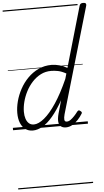

<svg xmlns="http://www.w3.org/2000/svg" viewBox="-86 -1065 878 1614"><g transform="rotate(-5 352.5 -257.5)"><path d="M166 17Q130 17 103.5 -2Q77 -21 62.5 -56.5Q48 -92 48 -141Q48 -188 61.5 -239.5Q75 -291 102 -341Q129 -391 168.5 -431Q208 -471 258.5 -495Q309 -519 370 -519Q401 -519 436 -509.5Q471 -500 501 -482L649 -995Q653 -1006 660 -1010.5Q667 -1015 680 -1015Q697 -1015 702 -1008Q707 -1001 704 -990L443 -96Q435 -67 437 -50Q439 -33 457 -33Q473 -33 489 -44.5Q505 -56 521.5 -73.5Q538 -91 551 -109Q558 -117 563.5 -118Q569 -119 576 -113Q587 -106 588.5 -99.5Q590 -93 585 -87Q570 -62 548 -38.5Q526 -15 500 0Q474 15 445 15Q418 15 402.5 1.5Q387 -12 384.5 -38.5Q382 -65 393 -106Q401 -134 409 -161.5Q417 -189 424 -216Q379 -136 335 -84Q291 -32 248.5 -7.5Q206 17 166 17ZM104 -146Q104 -113 112.5 -87.5Q121 -62 137.5 -47.5Q154 -33 179 -33Q218 -33 267 -73Q316 -113 369 -192.5Q422 -272 475 -391L488 -436Q450 -457 419.5 -463Q389 -469 362 -469Q314 -469 274.5 -449Q235 -429 203 -394.5Q171 -360 149 -317.5Q127 -275 115.5 -230.5Q104 -186 104 -146ZM0 490H632V500H0ZM0 -20H632V0H0ZM0 -505H632V-500H0ZM0 -1010H632V-1000H0Z"/></g></svg>

Font: Playwrite AU NSW Guides
Style: Regular
Weight: 400
Designer: Veronika Burian, José Scaglione
Foundry: TypeTogether
Version: Version 1.003